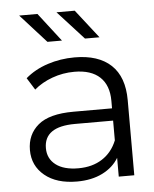

<svg xmlns="http://www.w3.org/2000/svg" viewBox="-50 -716 614 764"><g transform="rotate(-5 257.0 -334.0)"><path d="M456 -300V0H394V-75Q372 -38 329 -16.5Q286 5 227 5Q146 5 98.5 -34Q51 -73 51 -136Q51 -198 95.5 -235.5Q140 -273 237 -273H391V-303Q391 -365 356 -398Q321 -431 254 -431Q208 -431 165.5 -415.5Q123 -400 93 -374L63 -422Q100 -454 151.5 -471Q203 -488 260 -488Q355 -488 405.5 -440.5Q456 -393 456 -300ZM391 -145V-224H239Q115 -224 115 -138Q115 -96 147 -71.5Q179 -47 237 -47Q293 -47 332.5 -72.5Q372 -98 391 -145ZM55 -673H128L216 -559H158ZM204 -673H277L366 -559H308Z"/></g></svg>

Font: Montserrat Ace
Style: Regular
Weight: 400
Designer: Julieta Ulanovsky
Foundry: Julieta Ulanovsky
Version: Version 1